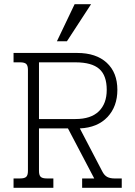

<svg xmlns="http://www.w3.org/2000/svg" viewBox="-20 -901 649 921"><path d="M338 -881H417L301 -703H253ZM45 -45H76Q98 -45 106 -53Q114 -61 114 -81V-566Q114 -586 106 -594Q98 -602 76 -602H45V-647H350Q441 -647 492 -600Q543 -553 543 -470Q543 -390 495.5 -339.5Q448 -289 363 -285L470 -80Q480 -60 494 -52.5Q508 -45 529 -45H564V0H374V-45H432L306 -285H167V-81Q167 -61 175 -53Q183 -45 205 -45H236V0H45ZM342 -330Q416 -330 454 -367Q492 -404 492 -470Q492 -539 456 -570.5Q420 -602 342 -602H167V-330Z"/></svg>

Font: Pridi ExtraLight
Style: Regular
Weight: 275
Designer: Katatrad Team
Foundry: CadsonDemak
Version: Version 1.001